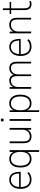

<svg xmlns="http://www.w3.org/2000/svg" viewBox="1690 -2411 901 4321"><g transform="rotate(-90 2140.5 -250.5)"><path d="M264 8Q199 8 151 -20Q103 -48 77 -103Q51 -158 51 -240Q51 -318 76.5 -374Q102 -430 148 -461Q194 -492 255 -492Q313 -492 353 -465.5Q393 -439 413.5 -387.5Q434 -336 434 -262V-235H77V-271H412L397 -259Q397 -357 361.5 -406.5Q326 -456 254 -456Q203 -456 166.5 -430Q130 -404 111 -357Q92 -310 92 -245V-240Q92 -169 112 -122.5Q132 -76 170.5 -53Q209 -30 263 -30Q303 -30 338.5 -43.5Q374 -57 407 -88L428 -56Q398 -26 354.5 -9Q311 8 264 8Z M882 180V-124H892Q877 -61 833.5 -26.5Q790 8 726 8Q665 8 621 -22Q577 -52 554 -108.5Q531 -165 531 -242Q531 -321 554.5 -376.5Q578 -432 622 -462Q666 -492 726 -492Q790 -492 833.5 -458Q877 -424 892 -361H882V-484H922V180ZM727 -30Q801 -30 842 -84.5Q883 -139 883 -242Q883 -345 842 -400Q801 -455 727 -455Q654 -455 613 -400Q572 -345 572 -242Q572 -139 613 -84.5Q654 -30 727 -30Z M1231 8Q1183 8 1149 -10.5Q1115 -29 1097 -68Q1079 -107 1079 -167V-484H1119V-171Q1119 -119 1131.5 -88Q1144 -57 1169.5 -43.5Q1195 -30 1232 -30Q1275 -30 1308.5 -50Q1342 -70 1362 -106.5Q1382 -143 1382 -193V-484H1422V0H1383V-110H1393Q1376 -55 1333 -23.5Q1290 8 1231 8Z M1571 -620V-681H1630V-620ZM1581 0V-484H1621V0Z M1780 180V-484H1820V-361H1810Q1825 -424 1868 -458Q1911 -492 1976 -492Q2037 -492 2080.5 -462Q2124 -432 2147.5 -376.5Q2171 -321 2171 -242Q2171 -165 2147.5 -108.5Q2124 -52 2080.5 -22Q2037 8 1976 8Q1911 8 1868 -26.5Q1825 -61 1810 -124H1820V180ZM1974 -30Q2048 -30 2089 -84.5Q2130 -139 2130 -242Q2130 -345 2089 -400Q2048 -455 1974 -455Q1901 -455 1860 -400Q1819 -345 1819 -242Q1819 -139 1860 -84.5Q1901 -30 1974 -30Z M2303 0V-484H2342V-376H2332Q2343 -412 2364.5 -438Q2386 -464 2416.5 -478Q2447 -492 2485 -492Q2540 -492 2575.5 -464Q2611 -436 2622 -375H2611Q2626 -428 2668 -460Q2710 -492 2769 -492Q2814 -492 2846 -474Q2878 -456 2895 -417.5Q2912 -379 2912 -318V0H2872V-314Q2872 -392 2846 -423.5Q2820 -455 2768 -455Q2727 -455 2695 -435.5Q2663 -416 2645 -379Q2627 -342 2627 -292V0H2587V-314Q2587 -392 2561 -423.5Q2535 -455 2483 -455Q2442 -455 2410.5 -435.5Q2379 -416 2361 -379Q2343 -342 2343 -292V0Z M3255 8Q3190 8 3142 -20Q3094 -48 3068 -103Q3042 -158 3042 -240Q3042 -318 3067.5 -374Q3093 -430 3139 -461Q3185 -492 3246 -492Q3304 -492 3344 -465.5Q3384 -439 3404.5 -387.5Q3425 -336 3425 -262V-235H3068V-271H3403L3388 -259Q3388 -357 3352.5 -406.5Q3317 -456 3245 -456Q3194 -456 3157.5 -430Q3121 -404 3102 -357Q3083 -310 3083 -245V-240Q3083 -169 3103 -122.5Q3123 -76 3161.5 -53Q3200 -30 3254 -30Q3294 -30 3329.5 -43.5Q3365 -57 3398 -88L3419 -56Q3389 -26 3345.5 -9Q3302 8 3255 8Z M3551 0V-484H3590V-376H3580Q3597 -431 3641 -461.5Q3685 -492 3746 -492Q3795 -492 3829.5 -474Q3864 -456 3882.5 -417.5Q3901 -379 3901 -318V0H3861V-314Q3861 -366 3848 -396.5Q3835 -427 3809 -441Q3783 -455 3745 -455Q3701 -455 3665.5 -435.5Q3630 -416 3610.5 -379Q3591 -342 3591 -292V0Z M4213 8Q4144 8 4109 -31Q4074 -70 4074 -147V-450H3987V-484H4074V-635H4114V-484H4258V-450H4114V-156Q4114 -91 4137.5 -60Q4161 -29 4215 -29Q4232 -29 4246.5 -33Q4261 -37 4271 -41L4281 -8Q4273 -2 4252 3Q4231 8 4213 8Z"/></g></svg>

Font: Nunito Sans 12pt ExtraLight SemiCondensed
Style: Regular
Weight: 200
Width: 4
Version: Version 3.101;gftools[0.9.27]